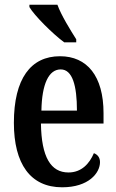

<svg xmlns="http://www.w3.org/2000/svg" viewBox="-20 -786 495 816"><path d="M253 -606H304V-619C280 -657 240 -721 224 -766H105V-756C125 -721 204 -642 253 -606ZM244 10C357 10 405 -51 405 -97C405 -118 393 -130 379 -135C360 -90 326 -53 271 -53C196 -53 156 -118 154 -261H420V-305C420 -463 350 -547 235 -547C111 -547 39 -452 39 -264C39 -90 109 10 244 10ZM307 -316H156C158 -429 187 -491 238 -491C288 -491 307 -422 307 -316Z"/></svg>

Font: Noto Serif Hebrew ExtraCondensed SemiBold
Style: Regular
Weight: 600
Width: 2
Designer: Monotype Design Team
Foundry: Monotype Imaging Inc.
Version: Version 2.004